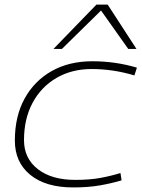

<svg xmlns="http://www.w3.org/2000/svg" viewBox="-20 -810 622 840"><path d="M300 10Q180 10 112.5 -45Q45 -100 45 -195Q45 -301 87.5 -378.5Q130 -456 206 -499Q282 -542 384 -542Q485 -542 579 -514L568 -480Q475 -508 381 -508Q294 -508 227 -469Q160 -430 122.5 -360Q85 -290 85 -197Q85 -117 145.5 -70Q206 -23 309 -23Q372 -23 418.5 -31.5Q465 -40 507 -53L512 -21Q469 -8 417.5 1Q366 10 300 10ZM214 -596 402 -790H451L577 -596H541L422 -764L251 -596Z"/></svg>

Font: Georama Extended ExtraLight
Style: Italic
Weight: 200
Width: 7
Italic angle: -9°
Designer: Jean-Baptiste Levee
Foundry: Production Type
Version: Version 1.000